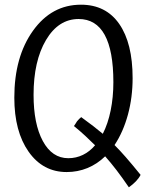

<svg xmlns="http://www.w3.org/2000/svg" viewBox="-20 -693 632 818"><path d="M579 52Q572 66 559 79.5Q546 93 529 105Q501 64 476.5 32Q452 0 428 -27Q394 6 352.5 23Q311 40 264 40Q163 40 102 -46.5Q41 -133 41 -277Q41 -451 120.5 -562Q200 -673 325 -673Q431 -673 488 -591Q545 -509 545 -360Q545 -278 525 -204.5Q505 -131 468 -75Q490 -53 515 -24.5Q540 4 579 52ZM123 -289Q123 -165 162.5 -92Q202 -19 271 -19Q304 -19 333 -33Q362 -47 385 -74Q365 -94 343.5 -114Q322 -134 295 -156Q297 -159 301.5 -165.5Q306 -172 308 -176Q313 -182 317.5 -186.5Q322 -191 326 -194Q355 -173 377 -156Q399 -139 418 -123Q440 -166 451.5 -222.5Q463 -279 463 -343Q463 -477 426 -544.5Q389 -612 315 -612Q229 -612 176 -522.5Q123 -433 123 -289Z"/></svg>

Font: Atma
Style: Regular
Weight: 400
Designer: Gregori Vincens, Jeremie Hornus, Riccardo Olocco, Yoann Minet.
Foundry: black foundry
Version: Version 1.102;PS 1.100;hotconv 1.0.86;makeotf.lib2.5.63406